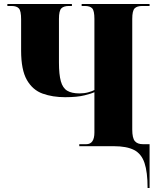

<svg xmlns="http://www.w3.org/2000/svg" viewBox="-20 -734 790 964"><path d="M721 210Q721 130 705.5 84Q690 38 653 19Q616 0 551 0H378V-10H413Q454 -10 454 -69V-271Q442 -265 405 -255.5Q368 -246 307 -246Q244 -246 194 -264Q144 -282 115 -332.5Q86 -383 86 -480V-637Q86 -679 75 -691.5Q64 -704 38 -704H17V-714H341V-704H326Q300 -704 288 -692Q276 -680 276 -639V-420Q276 -360 285.5 -326Q295 -292 317.5 -278.5Q340 -265 379 -265Q403 -265 423 -270.5Q443 -276 454 -282V-639Q454 -680 443 -692Q432 -704 406 -704H390V-714H731V-704H694Q668 -704 656 -692Q644 -680 644 -639V-84Q644 -41 657 -25.5Q670 -10 698 -10H731V210Z"/></svg>

Font: Noto Serif Display SemiCondensed Black
Style: Regular
Weight: 900
Width: 4
Designer: Monotype Design Team
Foundry: Monotype Imaging Inc.
Version: Version 2.009